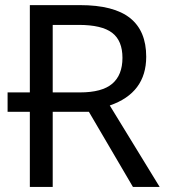

<svg xmlns="http://www.w3.org/2000/svg" viewBox="-20 -734 662 754"><path d="M187 -371.1H293.9Q380.9 -371.1 420.9 -405.3Q460.9 -439.5 460.9 -506.8Q460.9 -574.2 420.4 -605.2Q379.9 -636.2 289.1 -636.2H187ZM187 -294.9V0H97.2V-294.9H9.8V-371.1H97.2V-713.9H293.9Q426.8 -713.9 490.5 -663.3Q554.2 -612.8 554.2 -511.2Q554.2 -369.1 411.1 -319.8L606.9 0H502L329.1 -294.9Z"/></svg>

Font: NotoSans
Style: Regular
Weight: 400
Designer: Monotype Design team
Foundry: Monotype Imaging Inc.
Version: Version 1.04